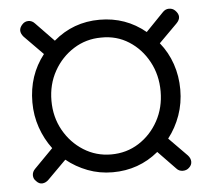

<svg xmlns="http://www.w3.org/2000/svg" viewBox="-44 -556 687 622"><g transform="rotate(-5 300.0 -245.0)"><path d="M50 10Q41 2 41 -9.5Q41 -21 50 -30L111 -92Q87 -124 73.5 -163Q60 -202 60 -245Q60 -333 111 -398L50 -460Q32 -481 50 -500Q58 -509 70 -509Q82 -509 91 -499L150 -438Q214 -493 300 -493Q385 -493 449 -440L506 -499Q515 -509 527 -509Q539 -509 547 -501Q568 -480 547 -459L488 -400Q514 -368 527.5 -328.5Q541 -289 541 -245Q541 -201 527 -161.5Q513 -122 488 -90L547 -30Q556 -20 556 -9Q556 2 547 10Q539 18 526.5 18Q514 18 506 9L449 -50Q385 3 300 3Q257 3 219 -11.5Q181 -26 150 -51L90 9Q81 18 70 19Q59 20 50 10ZM300 -55Q350 -55 390 -80.5Q430 -106 453.5 -149Q477 -192 477 -245Q477 -298 453.5 -341.5Q430 -385 390 -410.5Q350 -436 300 -435Q251 -435 210.5 -409.5Q170 -384 146 -341Q122 -298 122 -245Q122 -192 146 -149Q170 -106 210.5 -80.5Q251 -55 300 -55Z"/></g></svg>

Font: Chiron GoRound TC L
Style: Regular
Weight: 300
Designer: Ryoko NISHIZUKA 西塚涼子 (kana, bopomofo & ideographs); Paul D. Hunt (Latin, Greek & Cyrillic); Sandoll Communications 산돌커뮤니
Foundry: Adobe
Version: Version 1.000;hotconv 1.1.1;makeotfexe 2.6.0